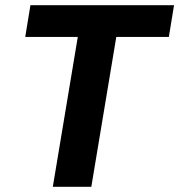

<svg xmlns="http://www.w3.org/2000/svg" viewBox="-20 -718 689 738"><path d="M427 -576 331 0H183L279 -576H77L97 -698H649L629 -576Z"/></svg>

Font: IBM Plex Mono
Style: Bold Italic
Weight: 700
Italic angle: -9°
Monospace: yes
Designer: Mike Abbink, Paul van der Laan, Pieter van Rosmalen
Foundry: Bold Monday
Version: Version 2.3